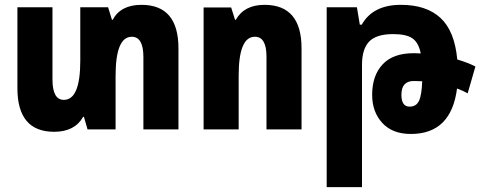

<svg xmlns="http://www.w3.org/2000/svg" viewBox="-20 -535 1986 794"><path d="M565 -515Q479 -515 446 -453H443L427 -505H312V-284Q312 -122 244 -122Q197 -122 197 -206V-505H52V-170Q52 10 204 10Q289 10 324 -52H327L342 0H458V-221Q458 -383 525 -383Q573 -383 573 -299V0H718V-335Q718 -515 565 -515Z M822 0H967V-223Q967 -383 1034 -383Q1082 -383 1082 -301V0H1227V-335Q1227 -515 1074 -515Q990 -515 955 -453H952L936 -504H822Z M1476 -433H1468L1456 -505H1331V239H1477V-267Q1477 -332 1506.5 -363Q1536 -394 1606 -394Q1660 -394 1685.5 -376.5Q1711 -359 1720 -314Q1705 -315 1691 -315Q1605 -315 1562 -268.5Q1519 -222 1519 -143Q1519 -72 1561 -26.5Q1603 19 1679 19Q1846 19 1870 -169Q1895 -160 1914 -149L1946 -260Q1915 -276 1871 -289Q1860 -407 1801.5 -461Q1743 -515 1638 -515Q1522 -515 1476 -433ZM1640 -143Q1640 -200 1691 -200Q1708 -200 1726 -199Q1724 -141 1712.5 -117.5Q1701 -94 1674 -94Q1640 -94 1640 -143Z"/></svg>

Font: Noto Sans Armenian ExtraCondensed Extra
Style: Regular
Weight: 800
Width: 3
Designer: Monotype Design Team
Foundry: Monotype Imaging Inc.
Version: Version 1.901